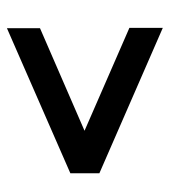

<svg xmlns="http://www.w3.org/2000/svg" viewBox="13 -650 502 569"><g transform="rotate(90 264.5 -365.0)"><path d="M63 -232 367 -364 62 -497V-596L493 -408V-322L63 -134Z"/></g></svg>

Font: Encode Sans Narrow
Style: SemiBold
Weight: 600
Designer: Pablo Impallari, Andres Torresi
Foundry: Pablo Impallari, Andres Torresi
Version: Version 1.000; ttfautohint (v1.00) -l 8 -r 50 -G 200 -x 14 -